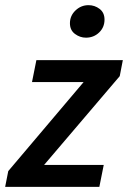

<svg xmlns="http://www.w3.org/2000/svg" viewBox="-30 -724 496 744"><path d="M-10 0 2 -61 294 -406H94L111 -491H446L434 -429L141 -85H372L355 0ZM303 -578Q280 -578 260.5 -592.5Q241 -607 241 -634Q241 -663 262.5 -683.5Q284 -704 313 -704Q337 -704 356 -689.5Q375 -675 375 -648Q375 -618 354 -598Q333 -578 303 -578Z"/></svg>

Font: Source Sans 3 ExtraLight SemiBold
Style: Italic
Weight: 600
Italic angle: -11°
Version: Version 3.052;hotconv 1.1.0;makeotfexe 2.6.0